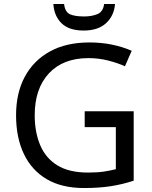

<svg xmlns="http://www.w3.org/2000/svg" viewBox="-20 -938 768 968"><path d="M407 -377H654V-27Q596 -8 537 1Q478 10 403 10Q292 10 216 -34.5Q140 -79 100.5 -161.5Q61 -244 61 -357Q61 -469 105 -551Q149 -633 231.5 -678.5Q314 -724 431 -724Q491 -724 544.5 -713Q598 -702 644 -682L610 -604Q572 -621 524.5 -633Q477 -645 426 -645Q298 -645 226.5 -568Q155 -491 155 -357Q155 -272 182.5 -206.5Q210 -141 269 -104.5Q328 -68 424 -68Q471 -68 504 -73Q537 -78 564 -85V-297H407ZM560 -918Q555 -858 514.5 -821Q474 -784 402 -784Q328 -784 290.5 -820.5Q253 -857 249 -918H303Q308 -877 333 -866Q358 -855 404 -855Q443 -855 471.5 -867Q500 -879 505 -918Z"/></svg>

Font: Noto Sans Sharada
Style: Regular
Weight: 400
Designer: Monotype Design Team
Foundry: Monotype Imaging Inc.
Version: Version 2.006; ttfautohint (v1.8.4.7-5d5b)